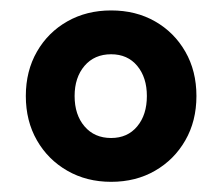

<svg xmlns="http://www.w3.org/2000/svg" viewBox="-20 -667 426 368"><path d="M29.5 -483Q29.5 -531 50.8 -568Q72 -605 109 -626Q146 -647 193 -647Q240.5 -647 277.2 -626Q314 -605 335.2 -568Q356.5 -531 356.5 -483Q356.5 -435 335.2 -398Q314 -361 277.2 -339.8Q240.5 -318.5 193 -318.5Q146 -318.5 109 -339.8Q72 -361 50.8 -398Q29.5 -435 29.5 -483ZM123 -483Q123 -447 142 -424.8Q161 -402.5 193 -402.5Q224.5 -402.5 243 -424.8Q261.5 -447 261.5 -483Q261.5 -518.5 243 -540.8Q224.5 -563 193 -563Q161 -563 142 -540.8Q123 -518.5 123 -483Z"/></svg>

Font: Signika SemiBold
Style: Regular
Weight: 600
Designer: Anna Giedry
Foundry: Anna Giedry
Version: Version 2.001